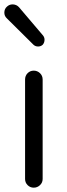

<svg xmlns="http://www.w3.org/2000/svg" viewBox="-20 -866 309 886"><path d="M95.7 -40V-499Q95.7 -516.6 107.4 -528.3Q119.1 -540 135.7 -540Q152.3 -540 164.6 -528.3Q176.8 -516.6 176.8 -499V-40Q176.8 -23.4 164.6 -11.7Q152.3 0 135.7 0Q119.1 0 107.4 -11.7Q95.7 -23.4 95.7 -40ZM176.8 -659.2Q168 -651.4 155.8 -651.4Q143.6 -651.4 134.8 -659.2L11.7 -781.2Q0 -792 0 -807.6Q0 -825.2 12.7 -835.9Q23.4 -845.7 38.1 -845.7Q39.1 -845.7 40 -845.7Q56.6 -844.7 67.4 -833L178.7 -702.1Q185.5 -693.4 185.5 -682.6Q185.5 -668.9 176.8 -659.2Z"/></svg>

Font: Gen Jyuu Gothic P Normal
Style: Regular
Weight: 300
Designer: [Source Han Sans]
Ryoko NISHIZUKA  (kana & ideographs); Paul D. Hunt (Latin, Greek & Cyrillic); Wenlong ZHANG  (bopomofo
Version: Version 1.002.20150607